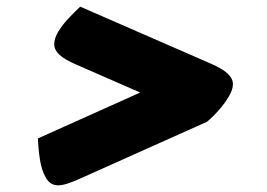

<svg xmlns="http://www.w3.org/2000/svg" viewBox="-20 -657 803 577"><path d="M602 -291 209 -463Q174 -478 158.5 -492.5Q143 -507 143 -524Q143 -542 155.5 -562.5Q168 -583 186.5 -602.5Q205 -622 221 -637L613 -466Q648 -451 664 -436Q680 -421 680 -404Q680 -388 668 -367.5Q656 -347 638 -326.5Q620 -306 602 -291ZM155 -100Q131 -100 118 -122.5Q105 -145 100 -177.5Q95 -210 94 -241L475 -412Q497 -422 512.5 -427Q528 -432 540 -432Q566 -432 581 -401Q590 -382 595.5 -353.5Q601 -325 602 -291L220 -120Q198 -110 182 -105Q166 -100 155 -100Z"/></svg>

Font: Lemonada
Style: Regular
Weight: 400
Designer: Mohamed Gaber (Arabic), Eduardo Tunni (Latin)
Foundry: Kief Type Foundry
Version: Version 4.005